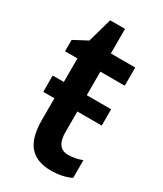

<svg xmlns="http://www.w3.org/2000/svg" viewBox="-172 -728 685 805"><g transform="rotate(30 170.5 -325.0)"><path d="M311 -96V-10Q269 10 213 10Q146 10 111 -29Q76 -68 76 -156V-260H22V-339H76V-453H16V-508L82 -543L115 -660H187V-541H305V-453H187V-339H305V-260H187V-160Q187 -83 244 -83Q277 -83 311 -96Z"/></g></svg>

Font: Noto Sans Display Medium Narrow
Style: Regular
Weight: 500
Width: 4
Designer: Monotype Design team
Foundry: Monotype Imaging Inc.
Version: Version 1.000